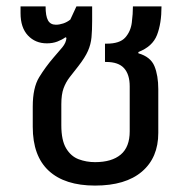

<svg xmlns="http://www.w3.org/2000/svg" viewBox="-20 -568 596 598"><path d="M276 10Q182 10 132 -36Q82 -82 82 -173V-236Q82 -295 102 -327.5Q122 -360 147 -389Q162 -406 174 -420.5Q186 -435 187 -450L184 -452Q173 -444 158.5 -438.5Q144 -433 126 -433Q90 -433 67 -457.5Q44 -482 44 -527V-548H122Q122 -518 129.5 -504.5Q137 -491 154 -491Q165 -491 177 -495Q189 -499 199 -507L218 -548H267V-503Q267 -474 265 -452Q263 -430 254 -409.5Q245 -389 224 -362Q209 -343 197 -327.5Q185 -312 178 -293Q171 -274 171 -243V-178Q171 -131 186 -106Q201 -81 225 -72Q249 -63 276 -63Q328 -63 356 -86.5Q384 -110 384 -159V-299Q384 -336 366.5 -355.5Q349 -375 311 -375H307V-432H312Q353 -432 370 -451Q387 -470 390.5 -497.5Q394 -525 394 -548H483Q483 -495 469 -459Q455 -423 411 -406V-402Q449 -391 461 -362Q473 -333 473 -290V-154Q473 -77 422 -33.5Q371 10 276 10Z"/></svg>

Font: Farlight84_Sys_V01
Style: Regular
Weight: 400
Designer: Ryoko NISHIZUKA  (kana, bopomofo & ideographs); Paul D. Hunt (Latin, Greek & Cyrillic); Sandoll Communications , Soo-you
Foundry: Adobe
Version: Version 2.004;October 29, 2024;FontCreator 14.0.0.2814 64-bi